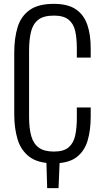

<svg xmlns="http://www.w3.org/2000/svg" viewBox="-20 -838 539 997"><path d="M259 10Q177 10 132.5 -24Q88 -58 71 -115.5Q54 -173 54 -243V-565Q54 -640 71.5 -697Q89 -754 134 -786Q179 -818 259 -818Q332 -818 373.5 -790Q415 -762 433 -710.5Q451 -659 451 -588V-539H379V-586Q379 -639 370.5 -677Q362 -715 336 -736Q310 -757 260 -757Q205 -757 177.5 -734.5Q150 -712 140.5 -671Q131 -630 131 -576V-231Q131 -171 142.5 -131Q154 -91 182 -71Q210 -51 260 -51Q311 -51 336.5 -73Q362 -95 370.5 -134.5Q379 -174 379 -227V-280H451V-232Q451 -161 434.5 -106.5Q418 -52 376.5 -21Q335 10 259 10ZM225 139 220 -29H291L284 139Z"/></svg>

Font: Oswald Light
Style: Regular
Weight: 300
Designer: Vernon Adams
Foundry: Vernon Adams
Version: Version 4.103;gftools[0.9.33.dev8+g029e19f]